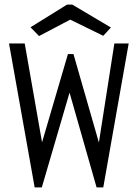

<svg xmlns="http://www.w3.org/2000/svg" viewBox="-20 -811 590 831"><path d="M130 0 19 -623H87L162 -195L274 -577H298L408 -194L475 -623H537L427 0H398L281 -410L161 0ZM149 -655 112 -693 270 -791H293L460 -692L427 -656L284 -726Z"/></svg>

Font: Inconsolata SemiExpanded
Style: Regular
Weight: 400
Width: 6
Monospace: yes
Designer: Raph Levien, Cyreal, Brenton Simpson
Foundry: Raph Levien, Cyreal, Google
Version: Version 3.000; ttfautohint (v1.8.2.53-6de2)